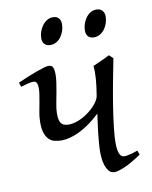

<svg xmlns="http://www.w3.org/2000/svg" viewBox="-78 -710 625 789"><g transform="rotate(-10 234.5 -315.5)"><path d="M292 -69.8Q292 -86.4 293.7 -108.6Q295.4 -130.9 298.1 -153.3Q300.8 -175.8 303.5 -196Q306.2 -216.3 308.1 -229Q261.7 -186 220.2 -166Q178.7 -146 144.5 -146Q130.9 -146 116.7 -149.2Q102.5 -152.3 91.6 -163.3Q80.6 -174.3 74.7 -195.1Q68.8 -215.8 71.3 -251.5Q71.8 -260.7 74.7 -277.3Q77.6 -293.9 81.1 -311.8Q84.5 -329.6 86.9 -345.9Q89.4 -362.3 89.4 -371.1Q89.4 -382.3 87.9 -388.9Q86.4 -395.5 83.7 -398.7Q81.1 -401.9 77.4 -402.8Q73.7 -403.8 69.3 -403.8Q64.9 -403.8 56.6 -402.1Q48.3 -400.4 40 -397.9Q30.3 -395.5 19 -392.1L13.2 -410.2Q33.7 -419.4 54.4 -428Q75.2 -436.5 92.8 -442.9Q110.4 -449.2 123.8 -453.1Q137.2 -457 143.1 -457Q157.2 -457 162.1 -447.8Q167 -438.5 167 -416Q167 -401.9 164.1 -382.1Q161.1 -362.3 157.5 -342.5Q153.8 -322.8 150.4 -305.4Q147 -288.1 146 -279.3Q143.6 -256.3 145.3 -241.9Q147 -227.5 152.1 -219.5Q157.2 -211.4 165.5 -208.3Q173.8 -205.1 185.5 -205.1Q199.2 -205.1 213.9 -209.5Q228.5 -213.9 242.7 -221.4Q256.8 -229 269.8 -238.8Q282.7 -248.5 292.7 -259Q302.7 -269.5 309.6 -280.3Q316.4 -291 317.9 -300.3Q324.7 -341.8 326.9 -371.6Q329.1 -401.4 326.7 -424.8Q334 -427.7 343.5 -432.1Q353 -436.5 362.8 -440.9Q372.6 -445.3 381.6 -449.5Q390.6 -453.6 396.5 -457L412.6 -441.9Q402.3 -390.1 392.8 -339.1Q383.3 -288.1 376.2 -242.4Q369.1 -196.8 365 -159.2Q360.8 -121.6 360.8 -97.7Q360.8 -77.1 363.5 -65.2Q366.2 -53.2 370.1 -47.1Q374 -41 378.7 -39.1Q383.3 -37.1 387.2 -37.1Q395.5 -37.1 409.2 -40.3Q422.9 -43.5 443.4 -50.8L450.2 -33.2Q404.3 -2 376.7 9Q349.1 20 336.9 20Q321.3 20 312.5 8.8Q303.7 -2.4 299.1 -17.3Q294.4 -32.2 293.2 -47.4Q292 -62.5 292 -69.8ZM229 -616.2Q229 -602.5 224.6 -589.1Q220.2 -575.7 212.4 -564.7Q204.6 -553.7 193.1 -546.9Q181.6 -540 168 -540Q152.3 -540 143.6 -548.8Q134.8 -557.6 134.8 -574.2Q134.8 -587.4 139.4 -600.8Q144 -614.3 152.1 -625.5Q160.2 -636.7 171.6 -643.8Q183.1 -650.9 196.8 -650.9Q211.9 -650.9 220.5 -641.8Q229 -632.8 229 -616.2ZM411.1 -616.2Q411.1 -602.5 406.7 -589.1Q402.3 -575.7 394.3 -564.7Q386.2 -553.7 374.8 -546.9Q363.3 -540 349.1 -540Q334 -540 325.4 -548.8Q316.9 -557.6 316.9 -574.2Q316.9 -587.4 321.3 -600.8Q325.7 -614.3 333.5 -625.5Q341.3 -636.7 352.5 -643.8Q363.8 -650.9 377.9 -650.9Q393.1 -650.9 402.1 -641.8Q411.1 -632.8 411.1 -616.2Z"/></g></svg>

Font: Gentium Plus CyrE
Style: Italic
Weight: 400
Italic angle: -8°
Designer: J. Victor Gaultney, Annie Olsen, Iska Routamaa, Becca Hirsbrunner
Foundry: SIL International
Version: Version 5.000